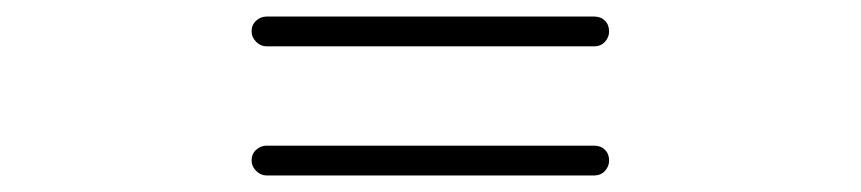

<svg xmlns="http://www.w3.org/2000/svg" viewBox="-20 -496 1040 232"><path d="M284 -458Q284 -466 289.5 -471Q295 -476 302 -476H698Q706 -476 711 -471Q716 -466 716 -458Q716 -451 711 -445.5Q706 -440 698 -440H302Q295 -440 289.5 -445.5Q284 -451 284 -458ZM284 -302Q284 -310 289.5 -315Q295 -320 302 -320H698Q706 -320 711 -315Q716 -310 716 -302Q716 -295 711 -289.5Q706 -284 698 -284H302Q295 -284 289.5 -289.5Q284 -295 284 -302Z"/></svg>

Font: Chiron GoRound TC
Style: Regular
Weight: 400
Designer: Ryoko NISHIZUKA 西塚涼子 (kana, bopomofo & ideographs); Paul D. Hunt (Latin, Greek & Cyrillic); Sandoll Communications 산돌커뮤니
Foundry: Adobe
Version: Version 1.000;hotconv 1.1.1;makeotfexe 2.6.0